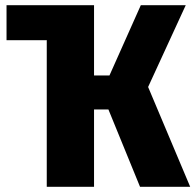

<svg xmlns="http://www.w3.org/2000/svg" viewBox="-20 -715 748 735"><path d="M547 -382 708 0H516L395 -296H340V0H159V-562L158 -561H5V-695H340V-426H399L519 -695H691Z"/></svg>

Font: Fira Sans Condensed ExtraBold
Style: Regular
Weight: 800
Width: 3
Designer: Carrois Corporate & Edenspiekermann AG
Foundry: Carrois Corporate GbR & Edenspiekermann AG
Version: Version 4.203